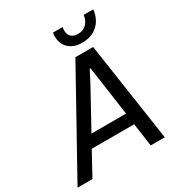

<svg xmlns="http://www.w3.org/2000/svg" viewBox="-245 -1082 1148 1227"><g transform="rotate(-30 328.5 -468.5)"><path d="M373 -729H504L612 0H508L484 -170H171L78 0H-32ZM473 -255 435 -526 421 -620H416L368 -528L218 -255ZM325 -910Q326 -924 327 -937H399Q396 -924 396 -912Q396 -882 414 -865.5Q432 -849 463 -849Q501 -849 525 -873Q549 -897 554 -937H625Q617 -867 572.5 -827Q528 -787 458 -787Q397 -787 361 -820.5Q325 -854 325 -910Z"/></g></svg>

Font: Mona Sans Medium
Style: Italic
Weight: 500
Italic angle: -11.7°
Designer: Deni Anggara
Foundry: GitHub
Version: Version 2.000